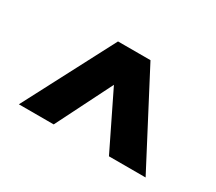

<svg xmlns="http://www.w3.org/2000/svg" viewBox="-76 -845 715 635"><g transform="rotate(30 282.0 -528.0)"><path d="M524 -356H384L280 -569L173 -356H40L220 -700H344Z"/></g></svg>

Font: Post Grotesk Bold
Style: Bold
Weight: 700
Version: Version 1.0